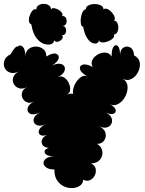

<svg xmlns="http://www.w3.org/2000/svg" viewBox="-23 -964 753 998"><path d="M260 -83Q232 -83 217.5 -93.5Q203 -104 203 -117Q203 -130 217.5 -140.5Q232 -151 260 -151Q231 -151 218.5 -160Q206 -169 209 -179.5Q212 -190 231 -195Q210 -197 200 -208.5Q190 -220 194.5 -235.5Q199 -251 220 -262Q196 -255 185 -264Q174 -273 180.5 -289Q187 -305 215 -320Q192 -308 176 -311.5Q160 -315 154 -327Q148 -339 155 -353.5Q162 -368 185 -380Q152 -364 134.5 -372.5Q117 -381 120.5 -401Q124 -421 156 -437Q135 -426 118.5 -432Q102 -438 94.5 -453Q87 -468 92 -484.5Q97 -501 118 -512Q94 -499 75.5 -505.5Q57 -512 48.5 -528Q40 -544 46 -562.5Q52 -581 77 -593Q50 -580 30 -586.5Q10 -593 1.5 -610.5Q-7 -628 -0.5 -648.5Q6 -669 32 -682Q58 -727 69 -722Q81 -734 95 -721Q109 -708 109 -670Q109 -696 125.5 -709Q142 -722 163.5 -722Q185 -722 201.5 -709Q218 -696 218 -670Q249 -690 267 -685Q285 -680 282 -661.5Q279 -643 247 -623Q272 -635 289 -632.5Q306 -630 312 -618Q318 -606 310 -590.5Q302 -575 277 -563Q294 -571 309.5 -561.5Q325 -552 334 -533.5Q343 -515 341.5 -497Q340 -479 323 -471Q342 -480 357 -476Q354 -491 360 -510Q366 -529 378 -544.5Q390 -560 404.5 -567Q419 -574 434 -566Q399 -584 393.5 -602.5Q388 -621 406 -627.5Q424 -634 459 -616Q448 -635 457.5 -653Q467 -671 486.5 -681.5Q506 -692 526 -690.5Q546 -689 557 -670Q557 -709 568 -722Q579 -735 590 -724Q601 -713 601 -678Q602 -707 619.5 -717Q637 -727 654.5 -717Q672 -707 674 -676Q700 -663 703.5 -638.5Q707 -614 695 -590Q683 -566 661 -554Q639 -542 613 -555Q633 -545 638 -526Q643 -507 637 -485Q631 -463 617 -445.5Q603 -428 584.5 -420.5Q566 -413 547 -423Q574 -409 578 -394Q582 -379 567.5 -373Q553 -367 525 -380Q550 -368 556.5 -351.5Q563 -335 556 -320.5Q549 -306 531.5 -301.5Q514 -297 489 -309Q519 -296 525 -274Q531 -252 518.5 -234Q506 -216 481 -216Q498 -207 505 -190.5Q512 -174 508 -156.5Q504 -139 489.5 -127Q475 -115 450 -115Q470 -105 474 -87.5Q478 -70 470 -53Q462 -36 445.5 -28Q429 -20 409 -30Q409 -11 393.5 0.5Q378 12 355.5 13.5Q333 15 311 5.5Q289 -4 274 -26Q259 -48 260 -83ZM140 -837Q129 -841 127.5 -854.5Q126 -868 131.5 -883.5Q137 -899 146 -909Q155 -919 166 -915Q166 -929 177.5 -936.5Q189 -944 204 -944Q219 -944 230.5 -936.5Q242 -929 242 -915Q247 -923 258 -921.5Q269 -920 280.5 -913.5Q292 -907 298.5 -898Q305 -889 300 -881Q316 -881 321 -868Q326 -855 321 -842Q316 -829 300 -829Q314 -829 318.5 -817Q323 -805 318.5 -793Q314 -781 300 -781Q307 -770 298.5 -760Q290 -750 277.5 -747Q265 -744 258 -755Q258 -740 242.5 -734.5Q227 -729 205.5 -736Q184 -743 165.5 -767.5Q147 -792 140 -837ZM409 -825Q400 -826 397.5 -840.5Q395 -855 397.5 -872.5Q400 -890 407 -903Q414 -916 423 -915Q423 -929 437 -936Q451 -943 469 -943Q487 -943 501 -936Q515 -929 515 -915Q523 -922 535 -917Q547 -912 557.5 -900.5Q568 -889 572.5 -876.5Q577 -864 569 -857Q580 -857 586 -846Q592 -835 592 -821Q592 -807 586 -796Q580 -785 569 -785Q573 -774 563.5 -764.5Q554 -755 538.5 -749Q523 -743 509 -743.5Q495 -744 491 -755Q491 -744 481 -739.5Q471 -735 456.5 -741Q442 -747 429 -767.5Q416 -788 409 -825Z"/></svg>

Font: Rubik Bubbles
Style: Regular
Weight: 400
Designer: Hubert and Fischer, NaN
Foundry: Hubert and Fischer, NaN
Version: Version 2.200